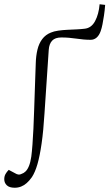

<svg xmlns="http://www.w3.org/2000/svg" viewBox="-71 -653 514 902"><path d="M217 -477Q188 -477 174 -462Q160 -447 158 -419L138 -120Q133 -38 124.5 21Q116 80 105 118Q94 156 79 179Q67 196 54.5 207Q42 218 28 223.5Q14 229 -2 229Q-27 229 -39 217.5Q-51 206 -51 189Q-51 175 -45 164.5Q-39 154 -30 145L0 161Q8 166 15.5 167Q23 168 30 164Q40 161 49 152.5Q58 144 65 127Q72 110 76 83Q79 60 81.5 26.5Q84 -7 86 -48Q88 -89 89.5 -138Q91 -187 93 -241.5Q95 -296 97 -356Q98 -391 105 -420Q112 -449 127.5 -469.5Q143 -490 168 -500Q182 -506 202.5 -509Q223 -512 245.5 -513Q268 -514 289 -515Q310 -516 326 -518Q358 -521 375.5 -553.5Q393 -586 397 -633L423 -630Q421 -603 417.5 -580Q414 -557 410.5 -539Q407 -521 402 -507Q395 -487 383 -476.5Q371 -466 355 -466Q338 -466 321.5 -467.5Q305 -469 288 -471.5Q271 -474 253.5 -475.5Q236 -477 217 -477Z"/></svg>

Font: Literata 18pt ExtraLight
Style: Italic
Weight: 250
Italic angle: -2°
Designer: Latin by Veronika Burian and Jose Scaglione. Greek by Irene Vlachou. Cyrillic by Vera Evstafieva
Foundry: TypeTogether
Version: Version 3.103;gftools[0.9.29]